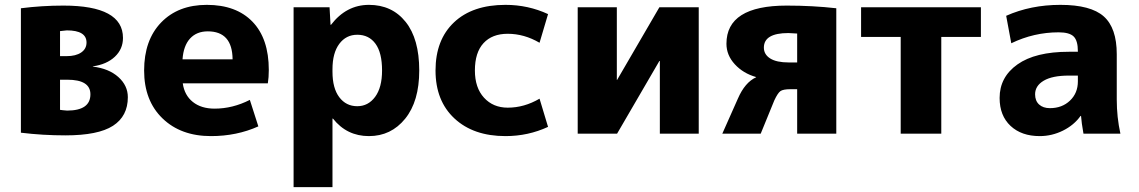

<svg xmlns="http://www.w3.org/2000/svg" viewBox="-20 -550 4686 790"><path d="M227 -98Q228 -98 239 -96.5Q250 -95 256 -95Q352 -95 352 -162Q352 -222 257 -222H227ZM227 -319H254Q292 -319 314 -334Q336 -349 336 -375Q336 -425 255 -425Q254 -425 227 -422ZM506 -150Q506 -72 445 -32.5Q384 7 249 7Q156 7 66 -4V-516Q152 -527 241 -527Q486 -527 486 -394Q486 -348 452.5 -316.5Q419 -285 362 -277V-276Q428 -268 467 -233Q506 -198 506 -150Z M731 -306H937Q936 -421 835 -421Q789 -421 762 -391.5Q735 -362 731 -306ZM732 -207Q739 -158 773.5 -130.5Q808 -103 863 -103Q937 -103 1008 -139L1043 -30Q954 10 848 10Q724 10 648.5 -63Q573 -136 573 -260Q573 -385 643 -457.5Q713 -530 831 -530Q952 -530 1019 -460.5Q1086 -391 1086 -262Q1086 -231 1082 -207Z M1552 -260Q1552 -333 1525 -370Q1498 -407 1450 -407Q1404 -407 1376 -369.5Q1348 -332 1348 -265V-255Q1348 -187 1376 -150Q1404 -113 1450 -113Q1495 -113 1523.5 -151.5Q1552 -190 1552 -260ZM1705 -260Q1705 -133 1647 -61.5Q1589 10 1498 10Q1407 10 1350 -62H1348V220H1188V-520H1336L1340 -448H1342Q1405 -530 1498 -530Q1593 -530 1649 -460Q1705 -390 1705 -260Z M2200 -144 2235 -28Q2153 10 2060 10Q1928 10 1850 -62.5Q1772 -135 1772 -260Q1772 -386 1848 -458Q1924 -530 2060 -530Q2153 -530 2235 -492L2200 -374Q2137 -411 2069 -411Q2005 -411 1969.5 -372.5Q1934 -334 1934 -260Q1934 -189 1971.5 -148Q2009 -107 2069 -107Q2137 -107 2200 -144Z M2518 -520V-221H2519L2693 -520H2855V0H2695V-299H2693L2519 0H2357V-520Z M3091 -232V-233Q3038 -248 3003.5 -285.5Q2969 -323 2969 -370Q2969 -527 3217 -527Q3324 -527 3421 -516V0H3260V-183H3233Q3202 -183 3191 -175Q3180 -167 3166 -137L3110 0H2952L3016 -144Q3045 -211 3091 -232ZM3260 -293V-412Q3234 -414 3224 -414Q3123 -414 3123 -354Q3123 -326 3149 -309.5Q3175 -293 3226 -293Z M4016 -398H3853V0H3686V-398H3523V-520H4016Z M4343 -530Q4468 -530 4521.5 -482.5Q4575 -435 4575 -327V-140Q4575 -68 4590 0H4438Q4430 -45 4428 -73H4426Q4399 -35 4353.5 -12.5Q4308 10 4258 10Q4183 10 4138 -32Q4093 -74 4093 -147Q4093 -233 4166.5 -285Q4240 -337 4378 -337H4415V-339Q4415 -383 4397.5 -400Q4380 -417 4336 -417Q4234 -417 4141 -372L4120 -485Q4221 -530 4343 -530ZM4239 -162Q4239 -135 4255.5 -120Q4272 -105 4300 -105Q4350 -105 4382.5 -136Q4415 -167 4415 -215V-239H4378Q4310 -239 4274.5 -218Q4239 -197 4239 -162Z"/></svg>

Font: M PLUS 1p ExtraBold
Style: Regular
Weight: 800
Version: Version 1.062